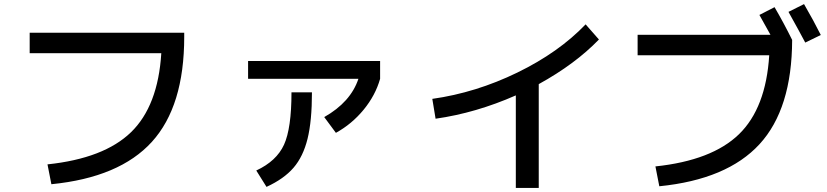

<svg xmlns="http://www.w3.org/2000/svg" viewBox="-20 -870 4040 938"><path d="M125 -710H880V-690Q880 -351 722 -177Q564 -3 231 30L212 -67Q488 -96 620 -224Q752 -352 768 -610H125Z M1192 -485V-572H1837V-485Q1814 -404 1756.5 -334Q1699 -264 1621 -221L1564 -298Q1693 -371 1731 -485ZM1232 -37Q1331 -83 1367.5 -163Q1404 -243 1404 -419H1504Q1504 -279 1482.5 -192Q1461 -105 1414 -50.5Q1367 4 1282 43Z M2092 -387Q2305 -417 2507.5 -515.5Q2710 -614 2841 -751L2906 -677Q2790 -557 2612 -459V48H2500V-404Q2305 -318 2108 -290Z M3764 -835Q3809 -758 3850 -675Q3849 -338 3690.5 -165.5Q3532 7 3201 40L3182 -57Q3458 -86 3590 -214Q3722 -342 3738 -600H3095V-700H3744Q3708 -766 3690 -797ZM3832 -812 3908 -850Q3955 -769 3990 -699L3914 -662Q3884 -719 3832 -812Z"/></svg>

Font: Mplus 1p Medium
Style: Regular
Weight: 500
Version: Version 1.061